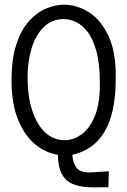

<svg xmlns="http://www.w3.org/2000/svg" viewBox="-20 -650 540 815"><path d="M401 145Q303 149 264.5 116.5Q226 84 226 7Q176 0 131 -36Q86 -72 57.5 -140Q29 -208 29 -308Q29 -401 50 -463.5Q71 -526 105 -562.5Q139 -599 177.5 -614.5Q216 -630 251 -630Q308 -630 359 -597Q410 -564 442 -494Q474 -424 471 -311Q471 -34 287 7Q289 40 304 61Q319 82 361 82L442 77L440 145ZM256 -55Q290 -55 324 -78Q358 -101 381 -153.5Q404 -206 404 -294Q404 -378 389.5 -431.5Q375 -485 351.5 -515Q328 -545 301.5 -557Q275 -569 251 -569Q199 -569 164.5 -534Q130 -499 113.5 -443Q97 -387 97 -323Q97 -244 116 -183.5Q135 -123 170.5 -89Q206 -55 256 -55Z"/></svg>

Font: Ligconsolata
Style: Regular
Weight: 400
Monospace: yes
Designer: Raph Levien, Cyreal, Brenton Simpson
Foundry: Raph Levien, Cyreal, Google
Version: Version 3.001; ttfautohint (v1.8.2.53-6de2)